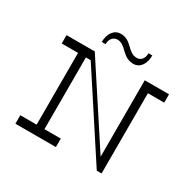

<svg xmlns="http://www.w3.org/2000/svg" viewBox="-186 -1104 1342 1314"><g transform="rotate(30 485.0 -447.0)"><path d="M408 -848C477 -848 494 -758 583 -758C639 -758 668 -810 668 -873H638C638 -831 616 -805 583 -805C510 -805 497 -894 408 -894C353 -894 322 -842 322 -780H352C352 -820 375 -848 408 -848ZM900 -700H708V-96L313 -700H90V-634H219V-67H90V0H410V-67H281V-634H319L733 0H771V-634H900Z"/></g></svg>

Font: Space Cowgirl Light
Style: Regular
Weight: 300
Designer: Valery Marier
Foundry: Valery Marier
Version: Version 1.000;hotconv 1.0.109;makeotfexe 2.5.65596